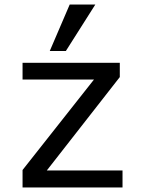

<svg xmlns="http://www.w3.org/2000/svg" viewBox="-20 -827 640 847"><path d="M79.5 -77 394.5 -476H79.5V-550H508.5V-487L186.5 -75H520.5V0H79.5ZM199.5 -602 287.5 -807H400.5L270.5 -602Z"/></svg>

Font: JuliaMono
Style: Regular
Weight: 400
Monospace: yes
Designer: cormullion
Foundry: corm
Version: Version 0.055; ttfautohint (v1.8.4)